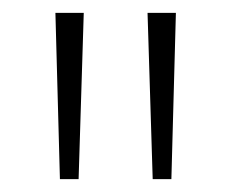

<svg xmlns="http://www.w3.org/2000/svg" viewBox="-20 -734 359 298"><path d="M110 -714H66L73 -456H102ZM253 -714H209L217 -456H246Z"/></svg>

Font: Noto Sans Arabic UI Cn XLt
Style: Regular
Weight: 200
Width: 3
Designer: Monotype Design Team, Nadine Chahine and Nizar Qandah
Foundry: Monotype Imaging Inc.
Version: Version 2.010